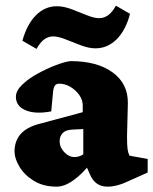

<svg xmlns="http://www.w3.org/2000/svg" viewBox="-20 -663 551 690"><path d="M183.6 7.8Q135.7 7.8 101.6 -13.2Q67.4 -34.2 49.8 -64Q32.2 -93.8 32.2 -118.2Q32.2 -156.2 54.2 -181.2Q76.2 -206.1 121.1 -217.8L277.3 -259.8V-284.2Q277.3 -303.7 265.1 -321.3Q252.9 -338.9 233.4 -350.6Q213.9 -362.3 193.4 -362.3Q182.6 -362.3 177.7 -356Q172.9 -349.6 170.9 -335L164.1 -262.7Q107.4 -252 72.3 -266.6Q37.1 -281.2 37.1 -315.4Q37.1 -336.9 60.1 -358.9Q83 -380.9 116.2 -398.9Q149.4 -417 181.6 -429.2Q213.9 -441.4 233.4 -443.4Q329.1 -443.4 384.8 -402.8Q440.4 -362.3 439.5 -292L436.5 -173.8Q436.5 -140.6 438.5 -127Q440.4 -113.3 445.3 -103.5L510.7 -91.8V-43L436.5 -9.8Q418 -1 400.4 3.4Q382.8 7.8 366.2 7.8Q322.3 7.8 303.7 -35.2L282.2 -84L306.6 -78.1Q277.3 -39.1 244.6 -15.6Q211.9 7.8 183.6 7.8ZM248 -98.6Q255.9 -98.6 264.2 -101.1Q272.5 -103.5 279.3 -108.4V-199.2L240.2 -197.3Q215.8 -196.3 205.1 -184.6Q194.3 -172.9 194.3 -155.3Q194.3 -133.8 210.9 -116.2Q227.5 -98.6 248 -98.6ZM396.5 -642.6 447.3 -613.3Q431.6 -553.7 398.9 -521.5Q366.2 -489.3 323.2 -489.3Q299.8 -489.3 271 -500Q242.2 -510.7 215.8 -521.5Q189.5 -532.2 170.9 -532.2Q154.3 -532.2 139.6 -522Q125 -511.7 111.3 -487.3L60.5 -516.6Q77.1 -576.2 109.4 -608.4Q141.6 -640.6 184.6 -640.6Q209 -640.6 237.3 -629.9Q265.6 -619.1 292 -608.4Q318.4 -597.7 335.9 -597.7Q353.5 -597.7 368.2 -607.9Q382.8 -618.2 396.5 -642.6Z"/></svg>

Font: Crimson Pro Black
Style: Regular
Weight: 900
Designer: Jacques Le Bailly
Foundry: Baron von Fonthausen
Version: Version 1.003